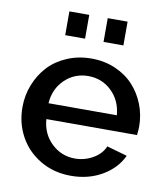

<svg xmlns="http://www.w3.org/2000/svg" viewBox="-83 -795 760 874"><g transform="rotate(10 297.5 -358.0)"><path d="M167 -616.2V-726.1H258.8V-616.2ZM344.2 -616.2V-726.1H436V-616.2ZM303.2 9.8Q223.6 9.8 161.1 -27.3Q98.6 -64.5 65.4 -125.5Q32.2 -186.5 32.2 -259.8Q32.2 -314.9 52 -364.7Q71.8 -414.6 106.4 -451.7Q141.1 -488.8 192.6 -510.5Q244.1 -532.2 304.2 -532.2Q364.3 -532.2 414.8 -510.3Q465.3 -488.3 499.3 -451.4Q533.2 -414.6 552 -366.2Q570.8 -317.9 570.8 -265.1Q570.8 -251.5 567.9 -225.1H148.9Q153.8 -157.2 199.5 -114Q245.1 -70.8 307.1 -70.8Q352.1 -70.8 390.6 -93Q429.2 -115.2 443.8 -150.9L538.1 -124Q510.3 -64 447.3 -27.1Q384.3 9.8 303.2 9.8ZM146 -297.9H461.9Q456.1 -365.7 411.4 -408.4Q366.7 -451.2 303.2 -451.2Q240.2 -451.2 195.3 -408Q150.4 -364.7 146 -297.9Z"/></g></svg>

Font: Rawline SemiBold
Style: Regular
Weight: 600
Designer: Matt McInerney, Pablo Impallari, Rodrigo Fuenzalida
Foundry: Matt McInerney, Pablo Impallari, Rodrigo Fuenzalida
Version: Version 4.020;PS 004.020;hotconv 1.0.88;makeotf.lib2.5.64775